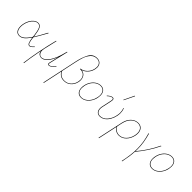

<svg xmlns="http://www.w3.org/2000/svg" viewBox="178 -1944 3466 3466"><g transform="rotate(45 1910.5 -211.0)"><path d="M506 -55Q477 -24 459.5 -10.5Q442 3 422 3Q390 3 375.5 -35.5Q361 -74 352 -145Q301 -69 256.5 -33Q212 3 163 3Q111 3 83 -34.5Q55 -72 55 -136Q55 -166 61 -199Q72 -258 99.5 -306Q127 -354 164 -381.5Q201 -409 241 -409Q296 -409 320.5 -356Q345 -303 357 -200L360 -175Q414 -260 494 -410L505 -406Q407 -229 362 -159Q370 -85 382.5 -46Q395 -7 422 -7Q438 -7 452 -17.5Q466 -28 479 -41.5Q492 -55 498 -61ZM350 -161Q348 -187 346 -200Q334 -298 312.5 -348.5Q291 -399 240 -399Q205 -399 170.5 -373Q136 -347 109.5 -301.5Q83 -256 72 -198Q66 -167 66 -137Q66 -78 90.5 -42.5Q115 -7 163 -7Q208 -7 252.5 -44Q297 -81 350 -161Z M1033 -80Q997 -39 969.5 -18Q942 3 917 3Q888 3 888 -26Q888 -36 891 -49L934 -230Q890 -115 835 -56Q780 3 722 3Q693 3 665.5 -17Q638 -37 633 -83L628 -58Q585 169 571 289H560Q606 -52 696 -406H707L647 -149Q642 -126 642 -108Q642 -64 664 -35.5Q686 -7 721 -7Q791 -7 857.5 -101Q924 -195 969 -379L976 -406H987L902 -47Q899 -35 899 -26Q899 -7 917 -7Q940 -7 965 -26.5Q990 -46 1025 -86Z M1399 -359Q1458 -350 1486.5 -311Q1515 -272 1515 -217Q1515 -187 1510 -167Q1493 -89 1438 -41Q1383 7 1306 7Q1250 7 1212.5 -18Q1175 -43 1156 -82L1077 289H1066L1211 -393Q1237 -519 1287.5 -615Q1338 -711 1443 -711Q1500 -711 1532 -677.5Q1564 -644 1564 -588Q1564 -567 1558 -541Q1543 -473 1499 -425Q1455 -377 1399 -359ZM1547 -542Q1553 -568 1553 -589Q1553 -641 1524 -671Q1495 -701 1443 -701Q1372 -701 1326.5 -648Q1281 -595 1259 -530Q1237 -465 1221 -390L1159 -98Q1177 -57 1213.5 -30Q1250 -3 1308 -3Q1381 -3 1432.5 -49.5Q1484 -96 1500 -171Q1505 -198 1505 -218Q1505 -278 1469.5 -315Q1434 -352 1361 -352L1362 -362Q1425 -369 1477.5 -418Q1530 -467 1547 -542Z M1617 -135Q1617 -163 1623 -194Q1636 -258 1669.5 -307Q1703 -356 1748 -382.5Q1793 -409 1842 -409Q1900 -409 1931.5 -372Q1963 -335 1963 -272Q1963 -246 1957 -214Q1944 -152 1911.5 -102.5Q1879 -53 1834 -25Q1789 3 1738 3Q1680 3 1648.5 -34Q1617 -71 1617 -135ZM1946 -214Q1953 -249 1953 -272Q1953 -330 1924 -364.5Q1895 -399 1841 -399Q1796 -399 1753 -373.5Q1710 -348 1678.5 -301.5Q1647 -255 1634 -194Q1627 -157 1627 -135Q1627 -75 1657 -41Q1687 -7 1740 -7Q1787 -7 1829.5 -34Q1872 -61 1903 -108Q1934 -155 1946 -214Z M2308 -513 2403 -711 2413 -707 2317 -509ZM2117 -107Q2117 -131 2123 -158L2161 -335Q2166 -358 2166 -368Q2166 -399 2141 -399Q2105 -399 2050 -347L2043 -354Q2101 -409 2143 -409Q2177 -409 2177 -370Q2177 -361 2172 -333L2134 -156Q2128 -129 2128 -107Q2128 -59 2151.5 -33Q2175 -7 2217 -7Q2294 -7 2350 -73Q2406 -139 2425 -233Q2433 -271 2433 -304Q2433 -361 2413 -406L2424 -409Q2443 -361 2443 -303Q2443 -266 2436 -232Q2423 -168 2392.5 -114.5Q2362 -61 2316.5 -29Q2271 3 2216 3Q2170 3 2143.5 -26Q2117 -55 2117 -107Z M2925 -266Q2925 -239 2919 -209Q2900 -117 2840.5 -57Q2781 3 2704 3Q2660 3 2624 -18Q2588 -39 2567 -80L2487 289H2476L2582 -203Q2603 -298 2662 -353.5Q2721 -409 2795 -409Q2856 -409 2890.5 -370Q2925 -331 2925 -266ZM2914 -266Q2914 -328 2882 -363.5Q2850 -399 2793 -399Q2724 -399 2668.5 -345.5Q2613 -292 2593 -200Q2593 -200 2588 -180L2570 -95Q2590 -52 2625.5 -29.5Q2661 -7 2705 -7Q2777 -7 2833.5 -64.5Q2890 -122 2908 -210Q2914 -240 2914 -266Z M3119 5Q3113 125 3079 289H3068Q3111 89 3111 -62Q3111 -149 3097.5 -232Q3084 -315 3057 -406L3068 -408Q3094 -317 3107.5 -233Q3121 -149 3121 -62Q3121 -29 3120 -12Q3270 -189 3374 -406H3386Q3278 -182 3119 5Z M3431 -135Q3431 -163 3437 -194Q3450 -258 3483.5 -307Q3517 -356 3562 -382.5Q3607 -409 3656 -409Q3714 -409 3745.5 -372Q3777 -335 3777 -272Q3777 -246 3771 -214Q3758 -152 3725.5 -102.5Q3693 -53 3648 -25Q3603 3 3552 3Q3494 3 3462.5 -34Q3431 -71 3431 -135ZM3760 -214Q3767 -249 3767 -272Q3767 -330 3738 -364.5Q3709 -399 3655 -399Q3610 -399 3567 -373.5Q3524 -348 3492.5 -301.5Q3461 -255 3448 -194Q3441 -157 3441 -135Q3441 -75 3471 -41Q3501 -7 3554 -7Q3601 -7 3643.5 -34Q3686 -61 3717 -108Q3748 -155 3760 -214Z"/></g></svg>

Font: Ysabeau Infant Hairline
Style: Italic
Weight: 100
Italic angle: -12°
Designer: Christian Thalmann (Catharsis Fonts)
Version: Version 0.003